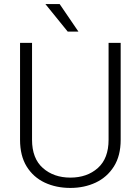

<svg xmlns="http://www.w3.org/2000/svg" viewBox="-20 -924 698 954"><path d="M519.5 -710.9H579.6V-229.5Q579.6 -149.9 545.9 -96.7Q512.2 -43.5 455.6 -16.8Q398.9 9.8 329.6 9.8Q258.8 9.8 202.1 -16.8Q145.5 -43.5 112.5 -96.7Q79.6 -149.9 79.6 -229.5V-710.9H139.2V-229.5Q139.2 -136.7 193.1 -89.1Q247.1 -41.5 329.6 -41.5Q412.6 -41.5 466.1 -89.1Q519.5 -136.7 519.5 -229.5ZM276.4 -903.8 369.6 -767.1H316.4L205.6 -903.8Z"/></svg>

Font: Vazirmatn RD UI ExtraLight
Style: Regular
Weight: 200
Designer: Saber Rastikerdar
Foundry: Saber Rastikerdar
Version: Version 33.003